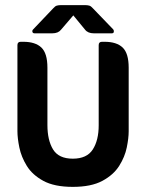

<svg xmlns="http://www.w3.org/2000/svg" viewBox="-20 -719 570 749"><path d="M266 -659 218 -603Q207 -589 184 -589H115Q108 -589 106.5 -594.5Q105 -600 109 -604L188 -687Q195 -695 201.5 -697Q208 -699 218 -699H312Q322 -699 328.5 -697Q335 -695 342 -687L422 -604Q425 -600 424 -594.5Q423 -589 416 -589H346Q323 -589 312 -603ZM264 10Q192 10 149 -13.5Q106 -37 84.5 -72Q63 -107 55.5 -143.5Q48 -180 48 -207V-543Q48 -556 61 -556H71Q118 -556 141.5 -533.5Q165 -511 165 -455V-231Q165 -172 187 -136Q209 -100 264 -100Q319 -100 342 -136Q365 -172 365 -230V-543Q365 -556 378 -556H388Q435 -556 458.5 -533.5Q482 -511 482 -455V-207Q482 -180 474.5 -143.5Q467 -107 445 -72Q423 -37 379.5 -13.5Q336 10 264 10Z"/></svg>

Font: Zain ExtraBold
Style: Regular
Weight: 800
Designer: Zain,Boutros
Foundry: Mobile Telecommunications Company (Zain), 2024
Version: Version 1.50; ttfautohint (v1.8.4)